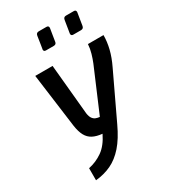

<svg xmlns="http://www.w3.org/2000/svg" viewBox="-239 -882 1080 1229"><g transform="rotate(-30 301.0 -267.5)"><path d="M96 237V148Q153 136 200 103Q247 70 281 0Q239 -4 211.5 -18.5Q184 -33 168.5 -61.5Q153 -90 146 -137L93 -536H221L256 -164Q260 -139 269.5 -126Q279 -113 292.5 -108Q306 -103 320 -102L455 -419Q466 -446 475.5 -478.5Q485 -511 487 -544H602Q602 -496 589.5 -444.5Q577 -393 549 -335L393 -6Q353 80 308 131Q263 182 211 206.5Q159 231 96 237ZM436 -643Q420 -643 420 -658Q420 -659 420.5 -663Q421 -667 424.5 -687Q428 -707 435 -752Q438 -772 456 -772H514Q530 -772 530 -757Q530 -757 529.5 -752Q529 -747 525.5 -727.5Q522 -708 515 -662Q512 -643 493 -643ZM234 -643Q218 -643 218 -658Q218 -659 219 -663Q220 -667 223 -687Q226 -707 233 -752Q236 -772 255 -772H312Q328 -772 328 -757Q328 -757 327.5 -752Q327 -747 323.5 -727.5Q320 -708 313 -662Q311 -643 291 -643Z"/></g></svg>

Font: Exo Thin SemiBold
Style: Italic
Weight: 600
Italic angle: -9°
Version: Version 2.000